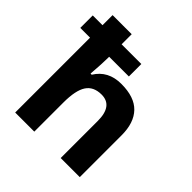

<svg xmlns="http://www.w3.org/2000/svg" viewBox="-201 -909 1059 1059"><g transform="rotate(45 328.5 -380.0)"><path d="M582 0H433.1V-289.1Q433.1 -407.2 345.2 -407.2Q283.2 -407.2 255.1 -364.5Q227.1 -321.8 227.1 -227.1V0H78.1V-584H2V-681.2H78.1V-759.8H227.1V-681.2H380.9V-584H227.1V-575.2Q227.1 -534.7 220.2 -445.8H229Q278.3 -525.9 380.9 -525.9Q483.4 -525.9 532.7 -474.6Q582 -423.3 582 -326.2Z"/></g></svg>

Font: NotoSans-Bold
Style: Bold
Weight: 700
Designer: Monotype Design team
Foundry: Monotype Imaging Inc.
Version: Version 1.04